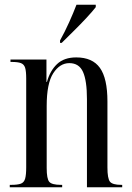

<svg xmlns="http://www.w3.org/2000/svg" viewBox="-20 -786 555 806"><path d="M21 0V-10H27Q54 -10 67.5 -15Q81 -20 85.5 -36Q90 -52 90 -83V-456Q90 -487 85.5 -501.5Q81 -516 68 -521Q55 -526 29 -526H24V-536H175V-442H177Q190 -489 219.5 -517Q249 -545 300 -545Q368 -545 399.5 -501Q431 -457 431 -360V-83Q431 -37 441.5 -23.5Q452 -10 489 -10H493V0H345V-370Q345 -447 328.5 -484Q312 -521 271 -521Q231 -521 203.5 -478.5Q176 -436 176 -341V-81Q176 -35 187 -22.5Q198 -10 236 -10H241V0ZM232 -616Q253 -654 270.5 -693Q288 -732 301 -766H382V-756Q369 -739 343.5 -711.5Q318 -684 289.5 -656Q261 -628 239 -606H232Z"/></svg>

Font: Noto Serif Display ExtraCondensed
Style: Regular
Weight: 400
Width: 2
Designer: Monotype Design Team
Foundry: Monotype Imaging Inc.
Version: Version 2.009